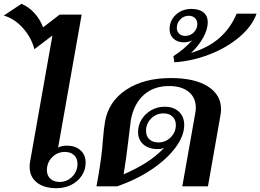

<svg xmlns="http://www.w3.org/2000/svg" viewBox="-63 -981 1371 1011"><path d="M93 -104Q93 -118 96 -133L213 -794L118 -722Q102 -784 57.5 -833.5Q13 -883 -43 -899L50 -961Q88 -945 117.5 -913Q147 -881 164 -837L251 -904H367L243 -204Q261 -214 289 -214Q334 -214 361 -189.5Q388 -165 388 -125Q388 -87 367.5 -56Q347 -25 312 -7.5Q277 10 234 10Q169 10 131 -20Q93 -50 93 -104ZM345 -118Q345 -147 327 -164Q309 -181 279 -181Q239 -181 211.5 -153Q184 -125 184 -85Q184 -57 202 -40Q220 -23 251 -23Q290 -23 317.5 -51Q345 -79 345 -118Z M455 -56Q474 -168 478 -235Q484 -308 490 -341Q509 -447 601.5 -508.5Q694 -570 837 -570Q962 -570 1031.5 -526Q1101 -482 1101 -406Q1101 -392 1098 -375L1032 0H897L965 -384Q968 -399 968 -414Q968 -467 930.5 -497.5Q893 -528 827 -528Q747 -528 694.5 -481.5Q642 -435 626 -349Q621 -314 617 -276L613 -243Q601 -141 588 -63Q659 -94 710 -127Q761 -160 802 -203Q788 -196 768 -196Q720 -196 692 -220.5Q664 -245 664 -286Q664 -322 683 -352.5Q702 -383 734 -401Q766 -419 804 -419Q851 -419 879 -393Q907 -367 907 -323Q907 -266 861.5 -204.5Q816 -143 736 -89Q656 -35 554 0H445ZM863 -323Q863 -350 845.5 -367Q828 -384 798 -384Q760 -384 733 -357Q706 -330 706 -292Q706 -264 723.5 -247.5Q741 -231 771 -231Q809 -231 836 -258Q863 -285 863 -323Z M850 -685Q881 -706 901 -722.5Q921 -739 950 -769Q942 -764 929 -761Q916 -758 906 -758Q872 -758 851 -777Q830 -796 830 -827Q830 -873 863 -903.5Q896 -934 945 -934Q986 -934 1008.5 -915.5Q1031 -897 1031 -864Q1031 -827 1007.5 -784Q984 -741 943 -702Q1037 -731 1095 -783.5Q1153 -836 1183 -909H1288Q1264 -842 1197 -785.5Q1130 -729 1039 -694Q948 -659 855 -653ZM976 -855Q976 -874 963.5 -886Q951 -898 931 -898Q905 -898 886.5 -879Q868 -860 868 -834Q868 -816 880 -804Q892 -792 912 -792Q939 -792 957.5 -810.5Q976 -829 976 -855Z"/></svg>

Font: Fahkwang SemiBold
Style: Italic
Weight: 600
Italic angle: -10°
Version: Version 1.000; ttfautohint (v1.6)